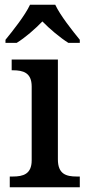

<svg xmlns="http://www.w3.org/2000/svg" viewBox="-20 -786 369 806"><path d="M3 -619V-606H50C86 -628 128 -665 158 -696C188 -665 232 -628 267 -606H315V-619C284 -657 233 -721 212 -766H106C85 -721 34 -657 3 -619ZM21 0H315V-45H302C258 -45 223 -55 223 -117V-536H29V-491H34C77 -491 113 -481 113 -423V-113C113 -55 77 -45 34 -45H21Z"/></svg>

Font: Noto Serif Malayalam Medium
Style: Regular
Weight: 500
Designer: Indian type Foundry, Jelle Bosma, Monotype Design Team
Foundry: Monotype Imaging Inc.
Version: Version 2.104